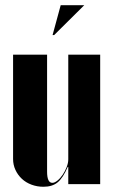

<svg xmlns="http://www.w3.org/2000/svg" viewBox="-20 -704 433 734"><path d="M239 -66Q221 -24 200.5 -7Q180 10 146 10Q122 10 100.5 2Q79 -6 63.5 -20.5Q48 -35 39 -54.5Q30 -74 30 -96V-495H160V-48Q160 -5 180 -5Q189 -5 200 -14Q211 -23 220 -36.5Q229 -50 235 -65.5Q241 -81 241 -95V-495H363V0H241V-66ZM181 -570 212 -684H302L187 -570Z"/></svg>

Font: Moniqa Black Display
Style: Regular
Weight: 900
Designer: Rajesh Rajput
Foundry: Rajesh Rajput
Version: Version 1.000